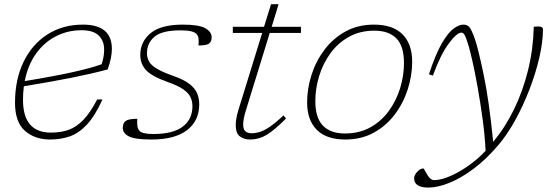

<svg xmlns="http://www.w3.org/2000/svg" viewBox="-20 -636 2574 889"><path d="M454.5 -175.5Q420 -99.5 382.5 -59.2Q345 -19 303 -4.5Q261 10 212.5 10Q141 10 95.2 -30.5Q49.5 -71 49.5 -160Q49.5 -267.5 88.8 -349Q128 -430.5 199 -476.2Q270 -522 364.5 -522Q498 -522 498 -409.5Q498 -368.5 478.5 -314.5Q402 -294 311.2 -276Q220.5 -258 90.5 -236.5Q86.5 -206 86.5 -173.5Q86.5 -22 216 -22Q262.5 -22 298.8 -35.2Q335 -48.5 366.8 -81.8Q398.5 -115 430 -175.5ZM357.5 -496Q293.5 -496 239.2 -468.2Q185 -440.5 147 -387.8Q109 -335 94.5 -260.5Q237 -284 320.2 -302.8Q403.5 -321.5 450.5 -338.5Q464.5 -380.5 461.8 -416.2Q459 -452 434.2 -474Q409.5 -496 357.5 -496Z M615.5 -86Q614.5 -65.5 616.2 -52.2Q618 -39 625.5 -30.5Q638.5 -15.5 689 -15.5Q781.5 -15.5 826.2 -49.8Q871 -84 871 -144Q871 -167 862 -186.2Q853 -205.5 828 -222.8Q803 -240 754.5 -257Q682 -283 655.8 -311.8Q629.5 -340.5 629.5 -381.5Q629.5 -442.5 677 -482.2Q724.5 -522 827 -522Q901.5 -522 930.8 -505.2Q960 -488.5 960 -463Q960 -443 948 -434.2Q936 -425.5 899 -425.5Q901 -444.5 899.2 -457.8Q897.5 -471 889.5 -479Q874 -495.5 816.5 -495.5Q730 -495.5 695.2 -465.8Q660.5 -436 660.5 -390Q660.5 -368.5 670.2 -351Q680 -333.5 706.5 -317.8Q733 -302 782.5 -284.5Q832.5 -267 858.2 -246.5Q884 -226 893.2 -202.8Q902.5 -179.5 902.5 -153Q902.5 -77 846.2 -33.5Q790 10 681 10Q604 10 576.2 -4.8Q548.5 -19.5 548.5 -43.5Q548.5 -66 562 -76Q575.5 -86 615.5 -86Z M1118 -123Q1111.5 -102.5 1108.8 -86.8Q1106 -71 1106 -59.5Q1106 -36.5 1116.5 -27.8Q1127 -19 1145 -19Q1163 -19 1182.2 -24.8Q1201.5 -30.5 1227.8 -48Q1254 -65.5 1292.5 -101.5L1304.5 -87.5Q1250.5 -33 1214.5 -11.5Q1178.5 10 1138 10Q1110.5 10 1091 -4.2Q1071.5 -18.5 1071.5 -56.5Q1071.5 -86.5 1084.5 -129L1194 -483.5H1058V-512H1202.5L1235 -616.5H1270L1238 -512H1373.5V-483.5H1229Z M1711.5 -522Q1799.5 -522 1844 -476.8Q1888.5 -431.5 1888.5 -350.5Q1888.5 -287 1868.2 -223.2Q1848 -159.5 1808.5 -106.8Q1769 -54 1711.2 -22Q1653.5 10 1579 10Q1491 10 1446.5 -35.2Q1402 -80.5 1402 -161.5Q1402 -225 1422.2 -288.8Q1442.5 -352.5 1482 -405.2Q1521.5 -458 1579.2 -490Q1637 -522 1711.5 -522ZM1577 -18Q1644 -18 1695 -46.5Q1746 -75 1780.5 -122.5Q1815 -170 1832.8 -228Q1850.5 -286 1850.5 -344.5Q1850.5 -422 1815.5 -458Q1780.5 -494 1713.5 -494Q1647 -494 1595.8 -465.5Q1544.5 -437 1510 -389.5Q1475.5 -342 1457.8 -284Q1440 -226 1440 -167.5Q1440 -90.5 1475.2 -54.2Q1510.5 -18 1577 -18Z M1984.5 -286 1966 -292Q1997.5 -387 2026.5 -436.5Q2055.5 -486 2080.8 -504Q2106 -522 2125.5 -522Q2143 -522 2153 -510.8Q2163 -499.5 2178.5 -456.5Q2193.5 -414 2219 -292.5Q2244.5 -171 2263.5 20.5Q2318 -44 2359.5 -128.8Q2401 -213.5 2425 -311Q2449 -408.5 2451.5 -512Q2457.5 -512.5 2461.8 -513Q2466 -513.5 2472.5 -513.5Q2494 -513.5 2494 -500Q2494 -442.5 2477.5 -370.5Q2461 -298.5 2432 -223Q2403 -147.5 2365.5 -79.5Q2328 -11.5 2286 37.5Q2230 103 2171.8 146.2Q2113.5 189.5 2059.8 211Q2006 232.5 1963.5 232.5Q1897.5 232.5 1897.5 189.5Q1897.5 175 1911.8 159.5Q1926 144 1940 144Q1942.5 144 1947.5 153.8Q1952.5 163.5 1959 174.5Q1973.5 198 1990 198Q2022 198 2065 179.2Q2108 160.5 2151.5 129.5Q2195 98.5 2228.5 62Q2225 -7.5 2214.8 -83.2Q2204.5 -159 2192.2 -228Q2180 -297 2168.5 -348.2Q2157 -399.5 2150.5 -421Q2137.5 -464 2131 -474.5Q2124.5 -485 2117 -485Q2094.5 -485 2056.2 -432.2Q2018 -379.5 1984.5 -286Z"/></svg>

Font: Newsreader Caption ExtraLight
Style: Italic
Weight: 275
Italic angle: -17°
Designer: Hugues Gentile
Foundry: Production Type
Version: Version 1.001